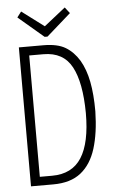

<svg xmlns="http://www.w3.org/2000/svg" viewBox="-55 -821 510 859"><g transform="rotate(-5 200.0 -391.0)"><path d="M49 1V-623H159Q222 -623 258 -601.5Q294 -580 319 -539Q343 -498 354 -441.5Q365 -385 365 -308Q363 -211 341.5 -142Q320 -73 273.5 -36Q227 1 149 1ZM92 -38H147Q237 -38 279.5 -104.5Q322 -171 322 -304Q321 -442 283 -512.5Q245 -583 156 -583H92ZM269 -783 290 -756 181 -660H168L54 -757L73 -782L173 -707Z"/></g></svg>

Font: Inconsolata Condensed Light
Style: Regular
Weight: 300
Width: 3
Monospace: yes
Designer: Raph Levien, Cyreal, Brenton Simpson
Foundry: Raph Levien, Cyreal, Google
Version: Version 3.001; ttfautohint (v1.8.2.53-6de2)